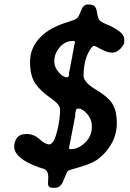

<svg xmlns="http://www.w3.org/2000/svg" viewBox="-20 -783 596 877"><path d="M288.6 -430.2Q295.4 -430.2 295.4 -449.7L297.4 -460.4Q301.8 -478 301.8 -483.4L304.2 -496.1Q311 -526.9 311 -531.7L315.4 -555.2Q319.3 -572.8 319.3 -576.2L321.8 -586.9V-592.3Q321.8 -596.2 315.9 -596.2L314 -595.7H311.5Q277.3 -595.7 252.7 -566.9Q228 -538.1 228 -503.9V-501.5Q228 -476.6 247.8 -453.4Q267.6 -430.2 285.6 -430.2ZM295.9 -109.4V-105.5Q295.9 -101.6 300.3 -101.6H302.2Q338.9 -101.6 369.1 -131.8Q399.4 -162.1 399.4 -201.2V-210.9Q399.4 -236.8 378.4 -262Q357.4 -287.1 337.9 -287.1H335.9Q323.7 -287.1 323.7 -254.9L300.8 -135.3Q295.9 -113.3 295.9 -109.4ZM231.9 74.7H218.8Q199.2 74.7 199.2 53.2L199.7 39.6L200.7 26.9Q200.7 -2.4 181.2 -11.7L167.5 -15.6L154.3 -20Q44.9 -59.6 44.9 -114.3Q44.9 -135.7 57.6 -153.3Q70.3 -170.9 102.3 -170.9Q134.3 -170.9 160.6 -147.2Q187 -123.5 204.6 -123.5Q225.1 -123.5 239.7 -179Q254.4 -234.4 254.4 -283.7Q254.4 -305.7 209.7 -336.4Q165 -367.2 141.1 -401.9Q117.2 -436.5 117.2 -500.7Q117.2 -564.9 165 -613.8Q208.5 -658.2 293.5 -683.6Q322.8 -692.4 331.3 -699.2Q339.8 -706.1 350.1 -734.4Q360.4 -762.7 381.6 -762.7Q402.8 -762.7 411.6 -754.9Q420.4 -747.1 423.8 -722.9Q427.2 -698.7 434.8 -690.2Q442.4 -681.6 470.2 -670.4Q498 -659.2 522.7 -641.6Q547.4 -624 547.4 -603.5V-589.8Q547.4 -579.1 530.3 -560.8Q513.2 -542.5 492.2 -542.5Q471.2 -542.5 442.4 -558.1Q413.6 -573.7 410.2 -573.7Q402.8 -573.7 392.6 -558.1Q361.8 -511.7 361.8 -437Q361.8 -407.2 418.7 -373.3Q475.6 -339.4 494.6 -306.9Q513.7 -274.4 513.7 -221.2Q513.7 -145 459.5 -85.4Q430.7 -53.7 400.1 -40Q369.6 -26.4 333.5 -16.6Q297.4 -6.8 291.5 -3.2Q285.6 0.5 269 43.5Q256.8 74.7 231.9 74.7Z"/></svg>

Font: Averia Sans Libre
Style: Bold Italic
Weight: 700
Italic angle: -6.90001°
Version: Version 1.002